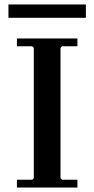

<svg xmlns="http://www.w3.org/2000/svg" viewBox="-20 -843 424 863"><path d="M328 -635H259L252 -628V-42L259 -35H328V0H56V-35H125L132 -42V-628L125 -635H56V-670H328ZM18 -823H366V-763H18Z"/></svg>

Font: Brygada 1918 SemiBold
Style: Regular
Weight: 600
Designer: Mateusz Machalski | Borys Kosmynka | Przemek Hoffer
Foundry: NIEPODLEGLA 2018
Version: Version 3.006